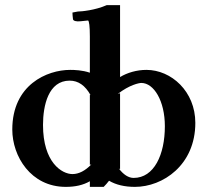

<svg xmlns="http://www.w3.org/2000/svg" viewBox="-20 -718 813 750"><path d="M263 -669C263 -661 264 -652 265 -644C265 -636 279 -633 295 -635C305 -636 314 -637 324 -638C328 -636 331 -616 331 -576V-434C302 -444 271 -445 254 -445C164 -445 28 -387 28 -212C28 -108 100 12 237 12C274 12 305 5 331 -10V12H385C392 5 400 -4 406 -12C433 4 467 12 507 12C616 12 743 -73 743 -238C743 -361 649 -445 552 -445C514 -445 477 -434 449 -417V-698H397C352 -678 298 -673 284 -673ZM331 -348V-74L337 -76C313 -51 288 -38 263 -38C222 -38 148 -83 148 -230C148 -306 169 -403 252 -403C286 -403 313 -384 334 -346ZM449 -57V-354L440 -351C486 -387 524 -394 532 -394C581 -394 624 -324 624 -225C624 -114 582 -23 502 -23C482 -23 462 -36 444 -60Z"/></svg>

Font: Libertinus Serif Semibold
Style: Regular
Weight: 600
Designer: Philipp H. Poll, Khaled Hosny
Foundry: Caleb Maclennan
Version: Version 7.050;RELEASE